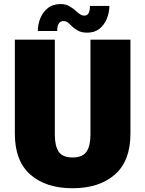

<svg xmlns="http://www.w3.org/2000/svg" viewBox="-20 -938 734 970"><path d="M639 -262.5Q639 -125 560.2 -56Q481.5 13 346.5 13Q211.5 13 133.2 -56Q55 -125 55 -262.5V-737.5H257V-257.5Q257 -201.5 276.2 -172Q295.5 -142.5 346.5 -142.5Q397.5 -142.5 417.2 -172Q437 -201.5 437 -257.5V-737.5H639ZM532.5 -908Q532.5 -875.5 520.2 -844.5Q508 -813.5 483.2 -793.2Q458.5 -773 420.5 -773Q391 -773 372 -784.2Q353 -795.5 343 -805.5Q332 -817 322.8 -824.2Q313.5 -831.5 300.5 -831.5Q269 -831.5 269 -781.5H171Q171 -814 183.5 -845.2Q196 -876.5 221.5 -897Q247 -917.5 286.5 -917.5Q312.5 -917.5 331.8 -906Q351 -894.5 362 -884Q373 -873.5 384 -866.2Q395 -859 406.5 -859Q434.5 -859 434.5 -908Z"/></svg>

Font: Epilogue Black
Style: Regular
Weight: 900
Designer: Tyler Finck
Foundry: Etcetera Type Co
Version: Version 2.111; ttfautohint (v1.8.3)